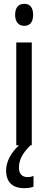

<svg xmlns="http://www.w3.org/2000/svg" viewBox="-20 -759 251 1003"><path d="M107 -739C76 -739 59 -719 59 -681C59 -645 77 -624 107 -624C137 -624 153 -645 153 -681C153 -718 138 -739 107 -739ZM79 117C79 79 94 45 139 0H146V-537H65V0H79C37 39 12 86 12 131C12 192 44 224 108 224C128 224 144 221 155 216V160C148 163 139 166 124 166C95 166 79 149 79 117Z"/></svg>

Font: Noto Sans Arabic UI XCn
Style: Regular
Weight: 400
Width: 2
Designer: Monotype Design Team, Nadine Chahine and Nizar Qandah
Foundry: Monotype Imaging Inc.
Version: Version 2.010